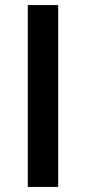

<svg xmlns="http://www.w3.org/2000/svg" viewBox="-20 -740 340 760"><path d="M90 0V-720H210.3V0Z"/></svg>

Font: Manrope ExtraLight
Style: Regular
Weight: 200
Designer: Mikhail Sharanda
Foundry: Mikhail Sharanda
Version: Version 4.505